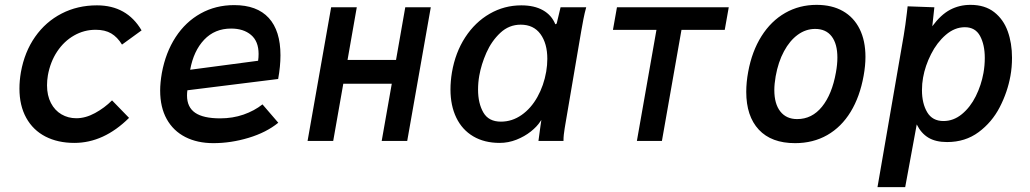

<svg xmlns="http://www.w3.org/2000/svg" viewBox="-20 -580 4240 790"><path d="M60 -215.5Q60 -248 66 -283Q81 -366.5 124.5 -428.5Q168 -490.5 233.5 -524.2Q299 -558 379 -558Q502 -558 562.5 -455L482 -396.5Q463 -427.5 437.5 -442.5Q412 -457.5 373.5 -457.5Q326 -457.5 284.8 -434Q243.5 -410.5 215.2 -368Q187 -325.5 177 -270Q173.5 -249.5 173.5 -229Q173.5 -187 189.5 -156.2Q205.5 -125.5 233 -109.5Q260.5 -93.5 294 -93.5Q332 -93.5 371 -114.8Q410 -136 441 -167L511 -95Q407 8 286 8Q218 8 167 -18.2Q116 -44.5 88 -95Q60 -145.5 60 -215.5Z M639 -207.5Q639 -239.5 646 -280Q661.5 -364 702.5 -427Q743.5 -490 805.5 -524.5Q867.5 -559 943.5 -559Q1037.5 -559 1085.8 -506.2Q1134 -453.5 1134 -352.5Q1134 -307 1124.5 -255L751 -208.5Q749.5 -197.5 749.5 -187Q749.5 -139 783 -116Q816.5 -93 886 -93Q937.5 -93 982 -108.5Q1026.5 -124 1060 -150.5L1125 -75Q1076 -35 1003.2 -13Q930.5 9 858 9Q792 9 742.5 -16.2Q693 -41.5 666 -90Q639 -138.5 639 -207.5ZM1044 -358Q1044 -410 1013 -436.2Q982 -462.5 931 -462.5Q863.5 -462.5 820 -416.5Q776.5 -370.5 762.5 -293L1042 -330Q1044 -343.5 1044 -358Z M1342.5 -550H1448L1410 -333.5H1609.5L1647.5 -550H1752.5L1655.5 0H1550.5L1592 -235.5H1392.5L1351 0H1245.5Z M1833.5 -212Q1833.5 -245.5 1839.5 -282Q1853.5 -364 1894.2 -426.5Q1935 -489 1995 -523.5Q2055 -558 2125 -558Q2178.5 -558 2214.2 -537.8Q2250 -517.5 2265 -480L2270.5 -483L2286.5 -550H2392Q2385.5 -527 2380.5 -501.2Q2375.5 -475.5 2371.5 -452L2306 -67.5Q2305.5 -63.5 2303.2 -50.5Q2301 -37.5 2299.8 -25.8Q2298.5 -14 2298.5 0H2195.5Q2195.5 -0.5 2204 -63L2207.5 -86.5L2203 -80Q2189.5 -59 2164 -38.8Q2138.5 -18.5 2105 -5.2Q2071.5 8 2036 8Q1973 8 1927.2 -19Q1881.5 -46 1857.5 -95.8Q1833.5 -145.5 1833.5 -212ZM2227.5 -285.5Q2232 -312.5 2232 -338Q2232 -401 2203.8 -439.8Q2175.5 -478.5 2122.5 -478.5Q2074.5 -478.5 2038.5 -444.8Q2002.5 -411 1981.2 -362.8Q1960 -314.5 1952 -268.5Q1947 -240 1947 -211.5Q1947 -155 1968.8 -117.2Q1990.5 -79.5 2041 -79.5Q2087 -79.5 2126 -106.8Q2165 -134 2191.2 -181Q2217.5 -228 2227.5 -285.5Z M2681 -457H2502L2518.5 -550H2978.5L2962 -457H2784L2703.5 0H2600.5Z M3050.5 -202Q3050.5 -241.5 3058.5 -284.5Q3074 -369 3113.2 -431.2Q3152.5 -493.5 3210.8 -526.8Q3269 -560 3340 -560Q3403 -560 3448 -534.5Q3493 -509 3517 -460.8Q3541 -412.5 3541 -346Q3541 -310 3533.5 -268.5Q3518 -182 3480 -119.8Q3442 -57.5 3383.8 -24.2Q3325.5 9 3251.5 9Q3154 9 3102.2 -46.5Q3050.5 -102 3050.5 -202ZM3419.5 -282Q3425.5 -315 3425.5 -343Q3425.5 -399.5 3402 -430.2Q3378.5 -461 3334 -461Q3295.5 -461 3262.5 -437Q3229.5 -413 3205.8 -369Q3182 -325 3171.5 -266Q3166 -234 3166 -209.5Q3166 -152.5 3190.8 -121.2Q3215.5 -90 3260 -90Q3321 -90 3362.2 -141Q3403.5 -192 3419.5 -282Z M3711.5 -527.5 3714.5 -554 3824.5 -550 3816 -472Q3851 -519.5 3889.2 -539.8Q3927.5 -560 3973 -560Q4032.5 -560 4070.8 -530Q4109 -500 4126.5 -451Q4144 -402 4144 -342.5Q4144 -303 4137.5 -267.5Q4125.5 -201 4093.5 -139Q4061.5 -77 4006.5 -36.2Q3951.5 4.5 3877 4.5Q3830 4.5 3800 -13.5Q3770 -31.5 3752 -68L3704.5 190H3590.5L3698.5 -434.5Q3705.5 -476 3711.5 -527.5ZM4026.5 -279.5Q4032 -310 4032 -341.5Q4032 -396 4012.5 -432Q3993 -468 3950 -468Q3908 -468 3871.5 -436.5Q3835 -405 3810.8 -357Q3786.5 -309 3778 -260.5Q3773.5 -236 3773.5 -209Q3773.5 -154.5 3795 -118.2Q3816.5 -82 3862 -82Q3903.5 -82 3938 -110.5Q3972.5 -139 3995 -184.2Q4017.5 -229.5 4026.5 -279.5Z"/></svg>

Font: JuliaMono SemiBoldItalic
Style: Regular
Weight: 600
Italic angle: -9°
Monospace: yes
Designer: cormullion
Foundry: corm
Version: Version 0.049; ttfautohint (v1.8.4)